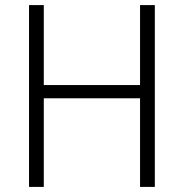

<svg xmlns="http://www.w3.org/2000/svg" viewBox="-20 -734 723 754"><path d="M588 0H530V-348H152V0H94V-714H152V-400H530V-714H588Z"/></svg>

Font: Noto Sans Display Light
Style: Regular
Weight: 300
Designer: Monotype Design Team
Foundry: Monotype Imaging Inc.
Version: Version 2.003